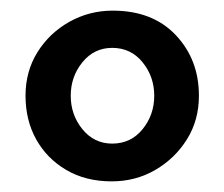

<svg xmlns="http://www.w3.org/2000/svg" viewBox="-20 -736 422 361"><path d="M190 -395Q141 -395 104.5 -416.5Q68 -438 48 -474Q28 -510 28 -556Q28 -602 50.5 -638Q73 -674 110.5 -695Q148 -716 192 -716Q267 -716 310.5 -670Q354 -624 354 -556Q354 -510 331.5 -474Q309 -438 272 -416.5Q235 -395 190 -395ZM191 -466Q226 -466 248 -493Q270 -520 270 -556Q270 -592 248 -619Q226 -646 191 -646Q157 -646 135 -619Q113 -592 113 -556Q113 -520 135 -493Q157 -466 191 -466Z"/></svg>

Font: Lora
Style: Bold
Weight: 700
Designer: Olga Karpushina, Alexei Vanyashin (Cyrillic)
Foundry: Cyreal
Version: Version 3.006; ttfautohint (v1.8.4.7-5d5b);gftools[0.9.30]